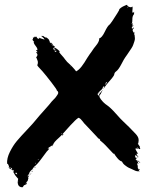

<svg xmlns="http://www.w3.org/2000/svg" viewBox="-20 -705 640 795"><path d="M388.6 -316.2Q388.6 -319 390.5 -321.9Q390.5 -321.9 391.4 -321Q389.5 -316.2 388.6 -316.2ZM190.5 -95.2H191.4V-97.1H190.5ZM197.1 -102.9Q195.2 -101 194.3 -101Q194.3 -101 195.2 -100Q196.2 -99 199 -101.9Q198.1 -101.9 197.1 -102.9ZM238.1 -143.8Q237.1 -146.7 238.1 -148.6Q239 -150.5 242.9 -148.6Q241.9 -147.6 239 -143.8ZM239 -143.8Q239 -144.8 240 -144.8ZM528.6 -594.3Q527.6 -600 531.4 -601.9Q532.4 -601 531 -597.1Q529.5 -593.3 529.5 -592.4ZM111.4 6.7Q111.4 2.9 114.3 1.9Q115.2 3.8 112.4 7.6ZM116.2 -3.8Q117.1 -2.9 118.1 -2.9Q116.2 -2.9 115.2 -1.9Q115.2 -2.9 116.2 -3.8ZM125.7 -14.3Q126.7 -14.3 126.7 -13.3Q125.7 -9.5 122.9 -9.5Q122.9 -11.4 125.7 -14.3ZM129.5 -18.1V-20Q129.5 -19 129.5 -18.1ZM549.5 -41.9ZM561 -29.5Q552.4 -36.2 550.5 -38.1Q551.4 -38.1 551.4 -40L550.5 -41Q560 -33.3 561 -29.5ZM545.7 -55.2Q548.6 -53.3 549.5 -50.5Q546.7 -50.5 545.7 -54.3Q545.7 -54.3 545.7 -55.2ZM102.9 19 104.8 14.3Q105.7 16.2 104.8 19ZM107.6 14.3V10.5Q108.6 11.4 109.5 14.3ZM548.6 -22.9Q550.5 -20 550.5 -16.2Q550.5 -12.4 550.5 -10.5Q550.5 -8.6 551.9 -6.7Q553.3 -4.8 559 -4.8V-2.9Q558.1 -1.9 556.2 -2.9Q554.3 -3.8 553.3 -2.9Q553.3 -1.9 554.3 -1Q555.2 0 556.2 1.9Q557.1 3.8 558.1 4.8Q557.1 4.8 553.8 4.3Q550.5 3.8 550.5 2.9Q550.5 4.8 549.5 4.8Q549.5 4.8 546.7 3.8Q544.8 3.8 541.4 2.4Q538.1 1 533.8 -1Q529.5 -2.9 524.8 -5.2Q520 -7.6 515.2 -9.5Q510.5 -11.4 505.7 -14.8Q501 -18.1 496.7 -21.4Q492.4 -24.8 489.5 -28.6Q486.7 -32.4 484.8 -36.2Q478.1 -38.1 472.4 -43.3Q466.7 -48.6 459 -59L451.4 -70.5Q451.4 -67.6 450.5 -67.6Q407.6 -114.3 401.9 -117.1L400 -119Q394.3 -124.8 394.3 -121.9V-124.8Q395.2 -124.8 394.3 -126.7Q393.3 -128.6 391.4 -130Q389.5 -131.4 387.6 -131.4Q387.6 -131.4 379 -141Q370.5 -150.5 356.2 -165.2Q341.9 -180 333.3 -189.5Q330.5 -191.4 321.9 -202.9Q313.3 -214.3 307.6 -216.2Q305.7 -225.7 243.8 -155.2Q230.5 -140 225.7 -136.2Q201 -114.3 201 -107.6Q198.1 -103.8 189 -98.6Q180 -93.3 177.1 -89.5Q178.1 -89.5 180.5 -90Q182.9 -90.5 183.8 -90.5Q184.8 -89.5 179.5 -83.8Q174.3 -78.1 173.3 -77.1Q169.5 -72.4 151.4 -47.6Q133.3 -22.9 121 -14.3L112.4 -1.9Q112.4 -2.9 113.3 -3.8Q111.4 -1.9 107.1 2.4Q102.9 6.7 101.9 8.6Q102.9 9.5 101.4 12.4Q100 15.2 97.1 19.5Q94.3 23.8 93.3 24.8Q95.2 25.7 101.9 20Q101.9 21 95.2 31.4Q97.1 31.4 98.1 30.5Q98.1 30.5 97.1 34.3Q96.2 38.1 95.2 41L94.3 44.8Q90.5 45.7 85.7 58.1Q86.7 58.1 88.1 55.7Q89.5 53.3 89.5 52.4Q91.4 52.4 91.4 53.3Q92.4 58.1 80 61.9Q79 61.9 76.7 66.2Q74.3 70.5 72.4 70.5Q59 70.5 54.3 58.1L55.2 57.1Q53.3 55.2 53.3 52.4V51.4Q53.3 48.6 53.8 44.3Q54.3 40 54.8 38.1Q55.2 36.2 55.2 35.2Q54.3 34.3 50.5 30Q46.7 25.7 43.8 21.9Q41.9 20 33.3 3.8Q34.3 3.8 35.2 4.8Q36.2 5.7 37.1 5.7Q39 4.8 36.2 1Q36.2 0 35.2 -1Q34.3 -1.9 33.3 -1.9Q32.4 -1 32.4 1.9Q29.5 -3.8 27.6 -3.8Q22.9 -3.8 14.3 -11.4Q17.1 -11.4 18.1 -11.4Q18.1 -12.4 17.1 -15.2Q16.2 -18.1 15.7 -20Q15.2 -21.9 13.8 -24.3Q12.4 -26.7 11.9 -26.7Q11.4 -26.7 9.5 -26.7Q7.6 -49.5 21 -76.2Q34.3 -102.9 50 -121.4Q65.7 -140 92.4 -168.1Q119 -196.2 128.6 -208.6Q140 -222.9 162.4 -247.6Q184.8 -272.4 194.3 -284.8Q196.2 -287.6 202.4 -293.3Q208.6 -299 211.4 -303.3Q214.3 -307.6 218.1 -312.9Q221.9 -318.1 221 -322.9Q220 -327.6 215.2 -330.5Q217.1 -332.4 192.9 -363.8Q168.6 -395.2 155.2 -410.5Q153.3 -412.4 148.1 -418.1Q142.9 -423.8 139 -428.1Q135.2 -432.4 134.3 -435.2Q136.2 -439 136.7 -443.8Q137.1 -448.6 136.2 -451.9Q135.2 -455.2 133.8 -458.6Q132.4 -461.9 131.4 -464.8L129.5 -467.6Q134.3 -472.4 134.8 -476.2Q135.2 -480 134.3 -481.9Q133.3 -481.9 129.5 -489.5Q134.3 -489.5 136.2 -488.6Q128.6 -497.1 129.5 -497.1Q132.4 -499 134.3 -497.1Q137.1 -502.9 127.6 -514.8Q118.1 -526.7 120 -532.4L121 -531.4H121.9L120 -533.3Q118.1 -535.2 116.2 -537.6Q114.3 -540 114.3 -541.9Q118.1 -542.9 116.2 -547.6Q116.2 -548.6 116.2 -549.5H120Q121.9 -549.5 121.9 -551Q121.9 -552.4 122.9 -553.3Q123.8 -553.3 126.7 -552.4L129.5 -550.5Q129.5 -551.4 128.6 -552.4Q127.6 -553.3 127.6 -554.3Q128.6 -554.3 129.5 -553.8Q130.5 -553.3 131.4 -551.9Q132.4 -550.5 133.3 -548.6Q134.3 -546.7 137.1 -545.2Q140 -543.8 141.9 -544.8Q143.8 -546.7 141 -548.6Q141.9 -549.5 141.9 -548.6Q143.8 -547.6 152.4 -544.8Q161 -541.9 164.8 -541Q164.8 -541.9 161 -546.7Q161 -546.7 159 -548.6Q157.1 -550.5 154.3 -552.9Q151.4 -555.2 150.5 -556.2Q151.4 -557.1 157.1 -555.2V-556.2Q156.2 -557.1 157.1 -557.1Q157.1 -557.1 160 -555.2Q161.9 -553.3 165.2 -551.4Q168.6 -549.5 170.5 -549.5V-550.5Q181 -544.8 184.8 -537.1H183.8Q183.8 -537.1 183.8 -535.2Q187.6 -536.2 186.7 -533.3H184.8V-531.4L192.4 -524.8Q192.4 -525.7 191.4 -527.6L190.5 -529.5Q191.4 -529.5 195.2 -525.2Q199 -521 199 -519Q199 -518.1 195.2 -520Q198.1 -515.2 201 -517.1Q202.9 -514.3 204.8 -514.3Q206.7 -514.3 206.7 -509.5H204.8Q204.8 -507.6 205.2 -507.1Q205.7 -506.7 205.7 -505.7Q203.8 -505.7 201.9 -507.6Q200 -505.7 201.4 -501.9Q202.9 -498.1 205.7 -497.1Q207.6 -499 204.8 -503.8Q204.8 -505.7 206.2 -506.2Q207.6 -506.7 207.6 -507.6Q223.8 -498.1 227.6 -490.5Q227.6 -490.5 224.8 -489.5L230.5 -481.9Q237.1 -474.3 243.8 -466.7L249.5 -459L258.1 -448.6Q283.8 -425.7 295.2 -409.5Q306.7 -415.2 318.1 -430Q329.5 -444.8 341 -464.8Q353.3 -483.8 358.1 -489.5Q359 -490.5 364.3 -498.6Q369.5 -506.7 373.8 -511.4Q378.1 -516.2 382.9 -523.3Q387.6 -530.5 389.5 -536.2Q391.4 -541.9 390.5 -545.7Q401.9 -548.6 413.8 -573.3Q425.7 -598.1 433.3 -602.9Q435.2 -603.8 445.7 -619Q456.2 -634.3 465.7 -650Q475.2 -665.7 474.3 -665.7Q473.3 -664.8 472.4 -664.8Q479 -673.3 491.9 -679.5Q504.8 -685.7 506.7 -684.8Q506.7 -681 509.5 -679Q523.8 -671.4 527.6 -678.1Q529.5 -677.1 529 -671Q528.6 -664.8 528.1 -659.5Q527.6 -654.3 529.5 -653.3V-650.5L535.2 -656.2Q536.2 -657.1 535.2 -653.3V-649.5Q535.2 -643.8 533.3 -644.8Q527.6 -636.2 528.1 -624.3Q528.6 -612.4 524.8 -605.7Q524.8 -604.8 527.6 -607.6L529.5 -609.5Q530.5 -608.6 527.6 -599.5Q524.8 -590.5 526.7 -585.7L528.6 -586.7Q529.5 -587.6 530 -589Q530.5 -590.5 532.4 -590.5Q533.3 -589.5 533.8 -590Q534.3 -590.5 534.3 -588.6L532.4 -586.7Q527.6 -581 530 -576.7Q532.4 -572.4 532.4 -569.5Q533.3 -568.6 533.8 -571Q534.3 -573.3 535.2 -573.3Q536.2 -573.3 536.2 -568.6Q536.2 -563.8 535.2 -561L537.1 -561.9Q538.1 -552.4 538.6 -546.7Q539 -541 536.2 -532.9Q533.3 -524.8 531.4 -519Q529.5 -513.3 524.3 -505.2Q519 -497.1 515.7 -492.4Q512.4 -487.6 506.7 -479Q501 -470.5 498.1 -466.7Q494.3 -461.9 482.4 -439Q470.5 -416.2 461 -409.5Q454.3 -404.8 453.3 -398.1Q453.3 -393.3 443.8 -381.4Q434.3 -369.5 428.6 -363.8Q422.9 -358.1 407.6 -336.2L412.4 -347.6Q406.7 -347.6 404.8 -341.9Q406.7 -341.9 406.7 -341Q403.8 -339 401.4 -335.2Q399 -331.4 395.2 -329.5Q394.3 -328.6 389.5 -323.3Q384.8 -318.1 384.3 -316.2Q383.8 -314.3 386.7 -309.5Q387.6 -308.6 388.6 -309.5Q389.5 -315.2 405.7 -333.3Q405.7 -333.3 403.8 -329.5Q401.9 -325.7 399.5 -321.4Q397.1 -317.1 397.1 -315.2Q385.7 -309.5 397.6 -293.8Q409.5 -278.1 422.9 -269.5Q437.1 -260 460 -234.3Q481.9 -209.5 489.5 -202.9Q513.3 -181 541.9 -150.5Q551.4 -140 553.3 -131.4Q555.2 -123.8 552.4 -110.5L551.4 -111.4H550.5Q550.5 -110.5 552.9 -106.7Q555.2 -102.9 557.6 -100Q560 -97.1 559 -96.2Q558.1 -96.2 560 -91.4L561 -89.5Q558.1 -85.7 554.3 -89.5Q552.4 -91.4 550.5 -91.4Q550.5 -90.5 550.5 -88.6Q541 -92.4 541 -88.6Q541 -85.7 546.2 -77.6Q551.4 -69.5 552.4 -66.7Q548.6 -68.6 545.7 -70.5Q545.7 -69.5 546.7 -67.6L545.7 -64.8Q546.7 -63.8 548.6 -61Q550.5 -58.1 552.4 -56.2L553.3 -53.3Q544.8 -61.9 540 -62.9V-60V-57.1Q538.1 -55.2 541.9 -52.4Q545.7 -49.5 545.7 -46.7Q542.9 -45.7 541 -44.8Q541.9 -43.8 544.8 -41.9Q546.7 -40 548.6 -41Q548.6 -38.1 553.3 -26.7H551.4Q550.5 -27.6 547.6 -30.5ZM547.6 -94.3Q547.6 -93.3 546.7 -93.3V-92.4Q547.6 -92.4 549.5 -91.4Q549.5 -92.4 549.5 -94.3ZM509.5 -675.2 507.6 -672.4Q510.5 -671.4 510.5 -675.2ZM419 -360Q415.2 -358.1 414.3 -356.2Q418.1 -355.2 419 -356.2Q419 -357.1 420 -359Q421 -361 422.4 -363.3Q423.8 -365.7 424.8 -366.7Q423.8 -366.7 421.4 -364.8Q419 -362.9 418.1 -363.8Q418.1 -363.8 419 -360ZM194.3 -521 195.2 -521.9Q195.2 -522.9 194.3 -522.9L192.4 -523.8Q192.4 -521.9 194.3 -521ZM200 -515.2 201.9 -514.3Q201.9 -513.3 201.9 -512.4Q201.9 -511.4 201 -512.4Q201 -513.3 200.5 -513.8Q200 -514.3 200 -515.2ZM210.5 -501.9 209.5 -500H211.4Q212.4 -501 210.5 -501.9ZM209.5 -489.5Q214.3 -491.4 213.3 -494.3Q211.4 -496.2 211.4 -494.8Q211.4 -493.3 210.5 -493.3Q209.5 -495.2 207.6 -497.1Q207.6 -496.2 207.1 -495.7Q206.7 -495.2 205.7 -493.3Q206.7 -493.3 208.6 -491.4ZM21.9 -9.5Q21.9 -9.5 21.9 -10.5Q21.9 -12.4 22.9 -13.3Q21 -13.3 20 -13.3Q20 -12.4 20 -11Q20 -9.5 21 -8.6ZM29.5 -4.8Q32.4 -8.6 23.8 -10.5Q24.8 -6.7 25.7 -6.7ZM42.9 12.4Q44.8 13.3 46.7 15.2Q47.6 17.1 51.4 16.2Q47.6 5.7 42.9 12.4ZM55.2 44.8 56.2 43.8H55.2Q55.2 44.8 55.2 45.7L54.3 47.6H55.2ZM124.8 -26.7Q126.7 -26.7 127.6 -30.5Q127.6 -31.4 126.7 -30.5H125.7ZM135.2 -41.9Q135.2 -41.9 134.3 -41Q133.3 -41 134.3 -42.9H135.2ZM138.1 -43.8Q140 -44.8 140 -46.7Q137.1 -46.7 136.2 -43.8H138.1ZM147.6 -55.2Q147.6 -55.2 148.6 -57.1Q148.6 -56.2 149.5 -55.2Q148.6 -55.2 147.6 -55.2ZM235.2 -150.5Q237.1 -154.3 238.1 -153.3Q235.2 -154.3 233.3 -150.5ZM269.5 -435.2Q267.6 -435.2 267.6 -437.1Q270.5 -437.1 269.5 -435.2ZM270.5 -432.4Q271.4 -430.5 273.3 -430.5Q273.3 -432.4 270.5 -432.4ZM278.1 -424.8H276.2V-425.7H278.1Z"/></svg>

Font: KAZYinfo
Style: Bold
Weight: 700
Designer: emmanuel didier
Foundry: emmanuel didier
Version: Version 001.000